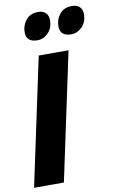

<svg xmlns="http://www.w3.org/2000/svg" viewBox="-108 -1005 642 1059"><g transform="rotate(-10 212.5 -475.5)"><path d="M-5.9 0 146 -713.9H313L161.1 0ZM343.8 -797.9Q280.8 -797.9 280.8 -854Q280.8 -891.6 304.4 -921.4Q328.1 -951.2 373 -951.2Q400.4 -951.2 415.8 -936.8Q431.2 -922.4 431.2 -896Q431.2 -851.6 404.5 -824.7Q377.9 -797.9 343.8 -797.9ZM153.8 -797.9Q91.8 -797.9 91.8 -854Q91.8 -891.6 115.5 -921.4Q139.2 -951.2 184.1 -951.2Q210 -951.2 225.6 -936.8Q241.2 -922.4 241.2 -896Q241.2 -851.6 214.8 -824.7Q188.5 -797.9 153.8 -797.9Z"/></g></svg>

Font: Open Sans Condensed ExtraBold
Style: Italic
Weight: 800
Width: 3
Italic angle: -12°
Designer: Monotype Design Team
Foundry: Monotype Imaging Inc.
Version: Version 3.003; ttfautohint (v1.8.4)